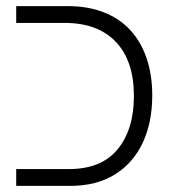

<svg xmlns="http://www.w3.org/2000/svg" viewBox="-20 -608 571 628"><path d="M33 0V-55H205Q312 -55 365 -120Q418 -185 418 -294Q418 -409 359 -471Q300 -533 192 -533H33V-588H201Q268 -588 320 -567.5Q372 -547 407 -508.5Q442 -470 460 -416Q478 -362 478 -296Q478 -208 447 -141.5Q416 -75 356 -37.5Q296 0 209 0Z"/></svg>

Font: Noto Sans Hebrew Light
Style: Regular
Weight: 300
Designer: Monotype Design Team
Foundry: Monotype Imaging Inc.
Version: Version 2.003